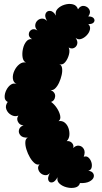

<svg xmlns="http://www.w3.org/2000/svg" viewBox="-20 -794 514 970"><path d="M384 131Q379 149 359.5 153.5Q340 158 317.5 152.5Q295 147 280.5 133.5Q266 120 271 101Q258 125 244 127.5Q230 130 224.5 117Q219 104 232 80Q222 92 209 91Q196 90 186 81.5Q176 73 173 60Q170 47 180 36Q168 41 155 30.5Q142 20 131 1Q120 -18 113.5 -39Q107 -60 108 -77Q109 -94 121 -99Q95 -97 83.5 -110Q72 -123 76 -138.5Q80 -154 99 -161Q80 -161 71 -178Q62 -195 73 -210Q55 -203 37 -213Q19 -223 12 -241.5Q5 -260 19 -279Q4 -286 3.5 -303.5Q3 -321 12 -339Q21 -357 35 -366.5Q49 -376 64 -369Q47 -378 45 -397Q43 -416 52.5 -436.5Q62 -457 78 -469.5Q94 -482 111 -478Q97 -485 94 -505Q91 -525 96 -547.5Q101 -570 113 -584.5Q125 -599 142 -596Q125 -606 125.5 -621Q126 -636 139 -643.5Q152 -651 169 -640Q157 -653 158 -666.5Q159 -680 168.5 -689.5Q178 -699 191.5 -700Q205 -701 218 -688Q204 -711 210.5 -725.5Q217 -740 233 -739Q249 -738 263 -715Q257 -735 271 -749.5Q285 -764 307 -770.5Q329 -777 348.5 -772Q368 -767 374 -747Q387 -767 405 -764Q423 -761 431.5 -745.5Q440 -730 426 -711Q447 -711 454 -701Q461 -691 454 -681.5Q447 -672 426 -672Q438 -661 434.5 -645Q431 -629 418 -615.5Q405 -602 389.5 -597Q374 -592 362 -603Q374 -585 370 -571Q366 -557 353.5 -551.5Q341 -546 327 -554Q334 -539 328 -517Q322 -495 309 -479.5Q296 -464 279 -470Q291 -466 293.5 -450.5Q296 -435 291.5 -415Q287 -395 278.5 -376.5Q270 -358 258.5 -347Q247 -336 235 -340Q261 -327 258.5 -306Q256 -285 238 -279Q254 -268 267 -248.5Q280 -229 284 -210Q288 -191 276 -182Q294 -185 307 -174.5Q320 -164 326 -146.5Q332 -129 330.5 -111Q329 -93 317 -81Q333 -83 343.5 -72Q354 -61 350 -46Q363 -60 379 -58Q395 -56 403.5 -41Q412 -26 403 -2Q417 -7 427 2Q437 11 441.5 25Q446 39 443 52Q440 65 426 69Q442 70 449.5 80Q457 90 453 102Q449 114 432 123Q415 132 384 131Z"/></svg>

Font: Rubik Bubbles
Style: Regular
Weight: 400
Designer: Hubert and Fischer, NaN
Foundry: Hubert and Fischer, NaN
Version: Version 2.200